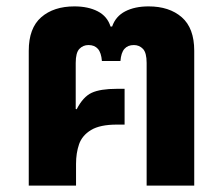

<svg xmlns="http://www.w3.org/2000/svg" viewBox="-20 -581 698 601"><path d="M70 0V-422Q70 -493 109 -527Q148 -561 213 -561Q256 -561 286 -545.5Q316 -530 326 -498H331Q342 -530 372 -545.5Q402 -561 445 -561Q510 -561 549 -527Q588 -493 588 -422V0H439V-384Q439 -416 427.5 -428Q416 -440 399 -440Q380 -440 369.5 -428Q359 -416 357 -390H299Q297 -416 286.5 -428Q276 -440 257 -440Q240 -440 228.5 -428Q217 -416 217 -384V-240L220 -239Q240 -278 267 -290.5Q294 -303 346 -303H370V-191H346Q293 -191 265 -174Q237 -157 227.5 -129.5Q218 -102 218 -68V0Z"/></svg>

Font: Farlight84_Sys_V01
Style: Bold
Weight: 700
Designer: Monotype Design Team, Nadine Chahine and Nizar Qandah
Foundry: Monotype Imaging Inc.
Version: Version 2.004;October 31, 2024;FontCreator 14.0.0.2814 64-bi